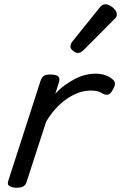

<svg xmlns="http://www.w3.org/2000/svg" viewBox="-20 -864 567 899"><path d="M56 15Q40 15 26 8Q12 1 19 -18L169 -483Q176 -503 185.5 -509Q195 -515 214 -515Q245 -515 253.5 -505.5Q262 -496 255 -476L239 -425Q260 -448 283.5 -465Q307 -482 331 -494.5Q355 -507 379.5 -513Q404 -519 428 -519Q452 -519 472.5 -512Q493 -505 504 -495Q516 -486 518 -475.5Q520 -465 509 -445Q498 -425 487.5 -421.5Q477 -418 465 -424Q446 -435 433 -437.5Q420 -440 405 -440Q377 -440 348.5 -430Q320 -420 292.5 -401Q265 -382 240.5 -355Q216 -328 196 -294L104 -11Q100 2 89.5 8.5Q79 15 56 15ZM344 -616Q335 -616 322.5 -625.5Q310 -635 310 -646Q310 -653 312.5 -659Q315 -665 320 -671L443 -824Q452 -836 459 -840Q466 -844 474 -844Q484 -844 496.5 -837Q509 -830 518 -819Q527 -808 527 -796Q527 -788 523.5 -783Q520 -778 514 -773L373 -631Q358 -616 344 -616Z"/></svg>

Font: Playwrite RO
Style: Regular
Weight: 400
Designer: Veronika Burian, José Scaglione
Foundry: TypeTogether
Version: Version 1.002